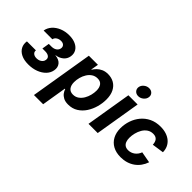

<svg xmlns="http://www.w3.org/2000/svg" viewBox="-78 -1356 2152 2152"><g transform="rotate(45 998.0 -280.0)"><path d="M210.4 7.3Q141.6 7.3 95.9 -15.6Q50.3 -38.6 30 -77.6Q9.8 -116.7 17.6 -165.5H160.2Q156.7 -139.2 175.8 -123Q194.8 -106.9 228 -106.9Q251 -106.9 269.8 -115Q288.6 -123 300.5 -137Q312.5 -150.9 314.9 -168.5Q320.3 -198.7 299.8 -215.3Q279.3 -231.9 239.3 -231.9H196.8L210.9 -318.8H253.9Q289.6 -318.8 314 -335.4Q338.4 -352.1 343.3 -380.9Q347.2 -406.7 331.5 -423.3Q315.9 -439.9 285.2 -439.9Q253.9 -439.9 230.7 -424.8Q207.5 -409.7 202.6 -383.8H64Q72.3 -432.1 105.7 -469.5Q139.2 -506.8 190.9 -528.3Q242.7 -549.8 305.2 -549.8Q365.7 -549.8 408.4 -529.8Q451.2 -509.8 471.2 -474.9Q491.2 -439.9 483.9 -395Q476.1 -347.7 439.5 -318.1Q402.8 -288.6 354.5 -283.2L354 -280.8Q417.5 -273.9 444.8 -239Q472.2 -204.1 463.4 -154.3Q455.6 -106.9 420.7 -70.6Q385.7 -34.2 331.3 -13.4Q276.9 7.3 210.4 7.3Z M498.5 204.1 622.1 -542.5H766.1L750.5 -453.1H754.4Q768.6 -476.6 791 -498.8Q813.5 -521 845.7 -535.4Q877.9 -549.8 920.9 -549.8Q975.1 -549.8 1017.6 -525.4Q1060.1 -501 1084.5 -452.9Q1108.9 -404.8 1108.9 -334Q1108.9 -275.4 1092.3 -215.1Q1075.7 -154.8 1042.7 -104Q1009.8 -53.2 960 -22Q910.2 9.3 843.8 9.3Q798.3 9.3 768.8 -6.3Q739.3 -22 722.7 -44.9Q706.1 -67.9 699.2 -90.8H692.9L644.5 204.1ZM802.7 -107.9Q843.3 -107.9 872.8 -129.2Q902.3 -150.4 921.9 -183.6Q941.4 -216.8 950.7 -254.6Q960 -292.5 960 -326.7Q960 -375.5 938.5 -404.1Q917 -432.6 872.1 -432.6Q833.5 -432.6 804 -413.1Q774.4 -393.6 754.4 -361.6Q734.4 -329.6 724.1 -291.5Q713.9 -253.4 713.9 -216.3Q713.9 -166 736.6 -137Q759.3 -107.9 802.7 -107.9Z M1159.2 0 1249 -542.5H1395L1305.2 0ZM1333.5 -612.8Q1299.8 -612.8 1280 -635Q1260.3 -657.2 1265.1 -688.5Q1270.5 -720.2 1297.9 -741.9Q1325.2 -763.7 1358.4 -763.7Q1392.1 -763.7 1411.9 -741.9Q1431.6 -720.2 1426.3 -688.5Q1421.4 -657.2 1394 -635Q1366.7 -612.8 1333.5 -612.8Z M1677.2 10.7Q1605 10.7 1553.2 -17.6Q1501.5 -45.9 1473.9 -97.4Q1446.3 -148.9 1446.3 -217.8Q1446.3 -280.8 1466.3 -340.1Q1486.3 -399.4 1525.4 -446.8Q1564.5 -494.1 1621.8 -522Q1679.2 -549.8 1753.9 -549.8Q1803.2 -549.8 1843.5 -536.9Q1883.8 -523.9 1912.8 -499.8Q1941.9 -475.6 1957.8 -441.4Q1973.6 -407.2 1974.1 -364.7L1834.5 -344.2Q1833.5 -365.2 1828.4 -381.8Q1823.2 -398.4 1813.5 -410.2Q1803.7 -421.9 1788.6 -428.2Q1773.4 -434.6 1752.4 -434.6Q1711.9 -434.6 1681.6 -414.1Q1651.4 -393.6 1631.8 -360.1Q1612.3 -326.7 1602.8 -288.1Q1593.3 -249.5 1593.3 -213.4Q1593.3 -180.7 1602.5 -156Q1611.8 -131.3 1631.6 -117.9Q1651.4 -104.5 1682.1 -104.5Q1703.6 -104.5 1723.6 -111.3Q1743.7 -118.2 1760.5 -130.6Q1777.3 -143.1 1790.3 -160.9Q1803.2 -178.7 1811 -200.2L1944.3 -175.8Q1929.7 -132.8 1904.8 -98.4Q1879.9 -64 1845.5 -39.6Q1811 -15.1 1768.6 -2.2Q1726.1 10.7 1677.2 10.7Z"/></g></svg>

Font: Inter 16pt
Style: Bold Italic
Weight: 700
Italic angle: -9.3988°
Version: Version 4.001;git-66647c0bb